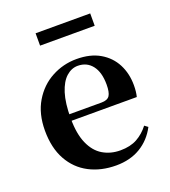

<svg xmlns="http://www.w3.org/2000/svg" viewBox="-138 -844 848 960"><g transform="rotate(-20 286.0 -363.5)"><path d="M316.2 16.2Q235.8 16.2 173.2 -16.5Q110.6 -49.1 75.1 -113Q39.6 -176.9 39.6 -268.8Q39.6 -358.8 77.6 -422.2Q115.5 -485.7 177.2 -518.8Q238.9 -551.9 309.4 -551.9Q383.1 -551.9 433.5 -522.5Q483.8 -493.1 509.6 -443.2Q535.4 -393.3 535.4 -330.9Q535.4 -296.1 528.7 -270.2H98.1V-304.6H353.4Q385.5 -304.6 396.9 -322.2Q408.3 -339.8 408.3 -380.4Q408.3 -446.3 380.2 -482.2Q352.1 -518 304.1 -518Q270.7 -518 242.6 -492.9Q214.6 -467.8 198.1 -416Q181.7 -364.1 181.7 -282.7Q181.7 -200.5 204.9 -148.2Q228 -95.8 268.8 -71.7Q309.5 -47.5 361.4 -47.5Q414.4 -47.5 450.9 -67.7Q487.3 -87.9 514.2 -123.2L532.1 -109.9Q500.6 -49.8 445.7 -16.8Q390.7 16.2 316.2 16.2ZM162.2 -677.1V-742.8H452.8V-677.1Z"/></g></svg>

Font: Noto Serif HK ExtraLight
Style: Regular
Weight: 200
Designer: Ryoko NISHIZUKA 西塚涼子 (kana & ideographs); Frank Grießhammer (Latin, Greek & Cyrillic); Wenlong ZHANG 张文龙 (bopomofo); San
Foundry: Adobe
Version: Version 2.002-H1;hotconv 1.1.0;makeotfexe 2.6.0